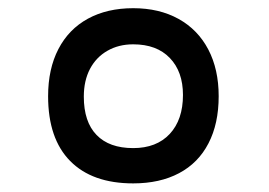

<svg xmlns="http://www.w3.org/2000/svg" viewBox="-20 -504 640 457"><path d="M94.5 -275Q94.5 -340 119 -387.2Q143.5 -434.5 189.2 -459.5Q235 -484.5 297 -484.5Q359 -484.5 405 -459Q451 -433.5 475.8 -386.2Q500.5 -339 500.5 -275Q500.5 -209.5 476.2 -162.8Q452 -116 406.2 -91.8Q360.5 -67.5 297 -67.5Q199.5 -67.5 147 -120.8Q94.5 -174 94.5 -275ZM415.5 -278Q415.5 -333.5 384.2 -366Q353 -398.5 297 -398.5Q262.5 -398.5 235.8 -383.2Q209 -368 194.2 -340Q179.5 -312 179.5 -274Q179.5 -214 209.8 -182.8Q240 -151.5 297 -151.5Q352.5 -151.5 384 -185.2Q415.5 -219 415.5 -278Z"/></svg>

Font: JuliaMono SemiBold
Style: Italic
Weight: 600
Italic angle: -9°
Monospace: yes
Designer: cormullion
Foundry: corm
Version: Version 0.056; ttfautohint (v1.8.4)